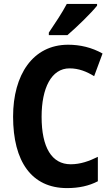

<svg xmlns="http://www.w3.org/2000/svg" viewBox="-20 -953 571 983"><path d="M477 -924V-933H322C299 -889 263 -835 230 -786V-773H325C373 -814 447 -886 477 -924ZM336 -603C383 -603 423 -587 462 -563L505 -679C450 -710 390 -724 329 -724C148 -724 47 -570 47 -356C47 -126 142 10 323 10C383 10 435 -1 481 -25V-150C436 -128 392 -112 342 -112C245 -112 193 -198 193 -355C193 -502 243 -603 336 -603Z"/></svg>

Font: Noto Sans Lao Looped Condensed
Style: Bold
Weight: 700
Width: 3
Designer: Mark Frömberg, Ben Mitchell
Foundry: The Fontpad Ltd
Version: Version 1.002